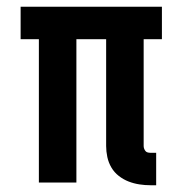

<svg xmlns="http://www.w3.org/2000/svg" viewBox="-20 -540 540 568"><path d="M425 8Q409 8 392.5 5.5Q376 3 360.5 -3Q345 -9 331.5 -19.5Q318 -30 309.5 -44.5Q301 -59 297.5 -75.5Q294 -92 294 -108V-424H206V0H95V-424H41V-520H459V-424H405V-108Q405 -104 406.5 -100Q408 -96 410.5 -93Q413 -90 417 -89Q421 -88 425 -88H442V8Z"/></svg>

Font: Iosevka SS08 Regular
Style: Bold
Weight: 700
Monospace: yes
Designer: Belleve Invis
Foundry: Belleve Invis
Version: Version 16.3.4; ttfautohint (v1.8.4)